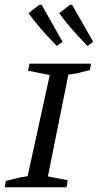

<svg xmlns="http://www.w3.org/2000/svg" viewBox="-20 -794 415 814"><path d="M0 0 5 -27Q29 -33 52 -38.5Q75 -44 97 -47L191 -476L99 -494L105 -524H366L361 -497Q334 -490 313.5 -485Q293 -480 270 -478L183 -46L267 -30L262 0ZM221 -599Q181 -640 152.5 -673Q124 -706 101 -738L147 -774L157 -773L245 -617ZM351 -599Q311 -640 282.5 -673Q254 -706 231 -738L277 -774L286 -773L375 -617Z"/></svg>

Font: Piazzolla SC
Style: Italic
Weight: 400
Italic angle: -11.3°
Designer: Juan Pablo del Peral
Foundry: Huerta Tipografica
Version: Version 1.330